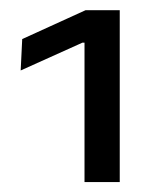

<svg xmlns="http://www.w3.org/2000/svg" viewBox="-20 -732 310 376"><path d="M145.5 -375.5V-648.5H141.5L20.5 -594L23.5 -655.5L147.5 -712H214.5V-375.5Z"/></svg>

Font: Anek Gujarati Expanded
Style: Regular
Weight: 400
Width: 7
Designer: Mrunmayee Ghaisas (Gujarati), Yesha Goshar (Latin)
Foundry: Ek Type
Version: Version 1.003